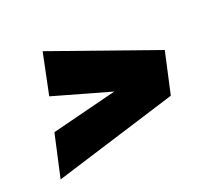

<svg xmlns="http://www.w3.org/2000/svg" viewBox="-71 -513 571 520"><g transform="rotate(-20 214.0 -253.5)"><path d="M23 -82 51 -208 241 -256 71 -304 96 -425 408 -315 381 -193Z"/></g></svg>

Font: Saira ExtraCondensed Black
Style: Italic
Weight: 900
Width: 2
Italic angle: -12°
Designer: Hector Gatti with collaboration of the Omnibus-Type team
Foundry: Omnibus-Type
Version: Version 1.101